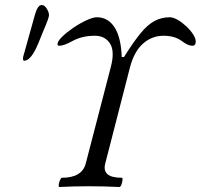

<svg xmlns="http://www.w3.org/2000/svg" viewBox="-20 -745 803 768"><path d="M218 3Q214 3 215 -6Q216 -15 220 -24.5Q224 -34 228 -34Q308 -34 323 -91L423 -476Q440 -540 420 -571Q400 -602 359 -602Q310 -602 272 -582Q236 -562 218 -562Q210 -562 210 -568Q210 -580 228.5 -598Q247 -616 273.5 -634Q300 -652 326 -664Q352 -676 367 -676Q412 -676 438 -636Q464 -596 467 -517H476Q513 -576 541.5 -611Q570 -646 598 -661Q626 -676 659 -676Q673 -676 691 -665.5Q709 -655 725.5 -639.5Q742 -624 752.5 -607.5Q763 -591 763 -579Q763 -562 749 -562Q732 -562 707 -581Q679 -602 634 -602Q588 -602 552.5 -571Q517 -540 500 -476L401 -91Q386 -34 467 -34Q471 -34 470 -24.5Q469 -15 465.5 -6Q462 3 457 3Q397 0 333 0Q275 0 218 3ZM77 -502Q72 -502 72 -510Q72 -516 73 -519L120 -687Q131 -725 147 -725Q158 -725 167 -710.5Q176 -696 176 -684Q176 -679 170.5 -663.5Q165 -648 152 -618L133 -571Q104 -502 77 -502Z"/></svg>

Font: Junicode Two Beta Condensed
Style: Italic
Weight: 400
Width: 3
Italic angle: -9°
Version: Version 1.053; ttfautohint (v1.8.4)